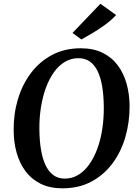

<svg xmlns="http://www.w3.org/2000/svg" viewBox="-20 -1016 754 1046"><path d="M320.5 10Q251.5 10 201.2 -15Q151 -40 118.8 -83.5Q86.5 -127 70.5 -184.2Q54.5 -241.5 54.5 -306.5Q53.5 -395 77.5 -475.2Q101.5 -555.5 148.5 -618Q195.5 -680.5 263.8 -716.8Q332 -753 420 -753Q489.5 -753 539.8 -728Q590 -703 622.2 -659.2Q654.5 -615.5 670 -559Q685.5 -502.5 686 -439.5Q686.5 -350.5 663 -269.5Q639.5 -188.5 592.8 -125.8Q546 -63 477.8 -26.5Q409.5 10 320.5 10ZM333 -43Q373 -43 406.5 -63.2Q440 -83.5 466 -120Q492 -156.5 510 -205.2Q528 -254 537 -312Q546 -370 545.5 -432.5Q545 -495 536.8 -544.5Q528.5 -594 511.8 -628.5Q495 -663 469.2 -681Q443.5 -699 407 -699Q367 -699 333.5 -679Q300 -659 274 -622.8Q248 -586.5 230.2 -538Q212.5 -489.5 203.2 -432.2Q194 -375 194.5 -313Q195 -249.5 203.5 -199.5Q212 -149.5 229 -114.5Q246 -79.5 271.8 -61.2Q297.5 -43 333 -43ZM423.5 -801 375 -836.5 527 -995.5 612.5 -934Q586 -905.5 551.8 -880.5Q517.5 -855.5 483.5 -835.5Q449.5 -815.5 423.5 -801Z"/></svg>

Font: Merriweather 28pt SemiBold
Style: Italic
Weight: 600
Italic angle: -7.8°
Version: Version 2.101